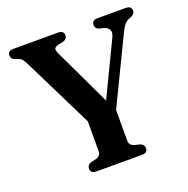

<svg xmlns="http://www.w3.org/2000/svg" viewBox="-125 -818 915 936"><g transform="rotate(-20 332.0 -350.0)"><path d="M484.5 -24.5Q484.5 0 455.5 0H218Q189 0 189 -24.5Q189 -43 209 -51L237.5 -57.5Q262.5 -65.5 262.5 -89V-244L81 -611Q72.5 -627.5 66 -634.5Q59.5 -641.5 48.5 -645.5L32.5 -650.5Q13 -657.5 13 -675.5Q13 -700 42.5 -700H273.5Q303.5 -700 303.5 -676Q303.5 -656.5 281 -649L256 -644.5Q237.5 -639 234.8 -630.8Q232 -622.5 240.5 -604.5L381 -308.5L515 -587.5Q535.5 -631 490.5 -645L467 -650.5Q449.5 -657 449.5 -675.5Q449.5 -700 478.5 -700H625.5Q654.5 -700 654.5 -675.5Q654.5 -659 636 -650.5L628 -647.5Q611 -641.5 599.5 -628.8Q588 -616 572 -582L411 -248.5V-89Q411 -65.5 436 -57.5L464 -51Q484.5 -43 484.5 -24.5Z"/></g></svg>

Font: Fraunces 72pt S050 SemiBold
Style: Regular
Weight: 600
Version: Version 1.000; ttfautohint (v1.8.3)